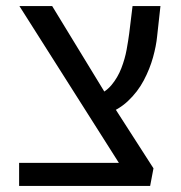

<svg xmlns="http://www.w3.org/2000/svg" viewBox="-20 -613 596 633"><path d="M417 -5 44 -593H152L335 -293L486 -58ZM43 0V-76H454L486 -58L475 0ZM322 -234 295 -297Q327 -308 347.5 -332.5Q368 -357 380 -388Q392 -419 397.5 -449.5Q403 -480 406 -503L417 -593H509L498 -493Q495 -462 484.5 -424Q474 -386 454 -348Q434 -310 401.5 -279.5Q369 -249 322 -234Z"/></svg>

Font: Noto Sans Hebrew Thin
Style: Regular
Weight: 400
Version: Version 3.001